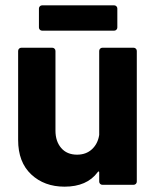

<svg xmlns="http://www.w3.org/2000/svg" viewBox="-20 -693 587 720"><path d="M352 -502Q352 -507 355.5 -510.5Q359 -514 364 -514H481Q486 -514 489.5 -510.5Q493 -507 493 -502V-12Q493 -7 489.5 -3.5Q486 0 481 0H364Q359 0 355.5 -3.5Q352 -7 352 -12V-46Q352 -49 351 -49.5Q350 -50 349 -50Q348 -50 346 -47Q306 7 222 7Q146 7 97 -39Q48 -85 48 -168V-502Q48 -507 51.5 -510.5Q55 -514 60 -514H176Q181 -514 184.5 -510.5Q188 -507 188 -502V-203Q188 -163 209.5 -138Q231 -113 269 -113Q303 -113 325 -133.5Q347 -154 352 -187ZM138 -578Q133 -578 129.5 -581.5Q126 -585 126 -590V-661Q126 -666 129.5 -669.5Q133 -673 138 -673H408Q413 -673 416.5 -669.5Q420 -666 420 -661V-590Q420 -585 416.5 -581.5Q413 -578 408 -578Z"/></svg>

Font: LinhAnh
Style: Bold
Weight: 700
Designer: Jeremy Tribby
Foundry: Tribby Type
Version: Version 1.408